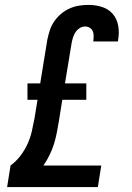

<svg xmlns="http://www.w3.org/2000/svg" viewBox="-20 -763 540 783"><path d="M9 0 23 -88Q46 -105 63.5 -128Q81 -151 92.5 -176.5Q104 -202 110 -228.5Q116 -255 121 -282L133 -356H92V-423H144L173 -601Q177 -620 183 -639Q189 -658 201 -675.5Q213 -693 229 -706.5Q245 -720 264 -728.5Q283 -737 302.5 -740Q322 -743 341 -743Q370 -743 396.5 -734.5Q423 -726 440 -706Q457 -686 462 -658.5Q467 -631 462 -603Q462 -600 461.5 -598Q461 -596 461 -594H360Q360 -595 360.5 -596Q361 -597 361 -598Q362 -607 362 -617.5Q362 -628 358 -636.5Q354 -645 345.5 -650Q337 -655 327 -655Q315 -655 304.5 -648Q294 -641 287.5 -631Q281 -621 277.5 -609.5Q274 -598 272 -587L245 -423H332V-356H234L220 -268Q216 -244 211.5 -221Q207 -198 200 -175.5Q193 -153 182 -130.5Q171 -108 157 -88H393L379 0Z"/></svg>

Font: Iosevka Slab Semibold
Style: Italic
Weight: 600
Italic angle: -9°
Monospace: yes
Designer: Belleve Invis
Foundry: Belleve Invis
Version: Version 11.1.1; ttfautohint (v1.8.3)